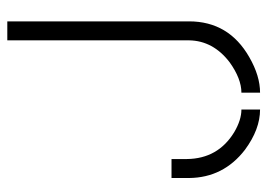

<svg xmlns="http://www.w3.org/2000/svg" viewBox="-122 -602 728 523"><g transform="rotate(-90 241.5 -340.0)"><path d="M18.6 -188.5V-236.3H70.3V-194.3Q71.3 -109.4 143.6 -65.4Q176.8 -45.9 205.1 -45.9V4.9Q151.4 4.9 95.7 -36.1Q19.5 -94.7 18.6 -188.5ZM251 4.9V-45.9Q289.1 -45.9 334 -78.1Q392.6 -123 393.6 -188.5V-683.6H445.3V-188.5Q445.3 -80.1 347.7 -24.4Q296.9 4.9 251 4.9Z"/></g></svg>

Font: Post No Bills Jaffna
Style: Regular
Weight: 400
Designer: Kosala Senevirathne, Siva Puranthara, Lasantha Premarathna, Tharique Azeez
Foundry: Mooniak
Version: Version 1.220 ; ttfautohint (v1.6)